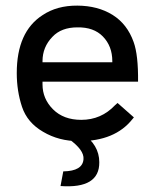

<svg xmlns="http://www.w3.org/2000/svg" viewBox="-20 -491 552 677"><path d="M193.4 165 203.1 113.3Q271.5 112.3 274.4 70.3Q277.3 38.1 222.7 -1L269.5 -21.5Q330.1 19.5 330.1 81.1Q331.1 174.8 193.4 165ZM129.9 -271.5H376V-275.4Q376 -328.1 342.8 -362.3Q310.5 -395.5 252.9 -394.5Q196.3 -394.5 165 -361.3Q129.9 -325.2 129.9 -275.4ZM129.9 -203.1V-193.4Q129.9 -142.6 167 -105.5Q204.1 -68.4 266.6 -68.4Q336.9 -68.4 385.7 -120.1L394.5 -127.9Q437.5 -89.8 452.1 -77.1L447.3 -71.3Q385.7 6.8 258.8 6.8Q187.5 6.8 131.8 -26.4Q76.2 -58.6 57.6 -114.3Q39.1 -169.9 39.1 -233.4Q39.1 -378.9 129.9 -437.5Q180.7 -471.7 252.9 -471.2Q325.2 -470.7 377 -438.5Q428.7 -406.2 451.2 -342.8Q467.8 -296.9 466.8 -203.1Z"/></svg>

Font: BF_TEXT
Style: Regular
Weight: 400
Foundry: EA DICE
Version: Version 1.404